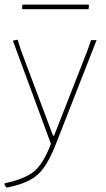

<svg xmlns="http://www.w3.org/2000/svg" viewBox="-37 -627 462 837"><path d="M348 -607 351 -604 349 -587H62L59 -590L61 -607ZM40 -454 54 -409 194 -36H199L345 -409L360 -452H384L207 0Q169 98 126 135.5Q83 173 -4 190H-9Q-13 186 -17 178V172Q70 154 111 120.5Q152 87 185 0L19 -450Z"/></svg>

Font: Alegreya Sans Thin
Style: Regular
Weight: 100
Designer: Juan Pablo del Peral
Foundry: Huerta Tipografica
Version: Version 2.007